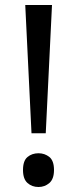

<svg xmlns="http://www.w3.org/2000/svg" viewBox="-20 -734 309 768"><path d="M163 -201H106L81 -714H188ZM72 -54Q72 -91 90 -106Q108 -121 134 -121Q159 -121 177.5 -106Q196 -91 196 -54Q196 -18 177.5 -2Q159 14 134 14Q108 14 90 -2Q72 -18 72 -54Z"/></svg>

Font: Noto Sans Deseret
Style: Regular
Weight: 400
Designer: Monotype Design Team
Foundry: Monotype Imaging Inc.
Version: Version 2.001; ttfautohint (v1.8.4.7-5d5b)